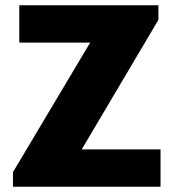

<svg xmlns="http://www.w3.org/2000/svg" viewBox="-20 -706 660 726"><path d="M579 -686V-631L289 -141H587V0H29V-55L321 -545H53V-686Z"/></svg>

Font: Chivo ExtraBold
Style: Regular
Weight: 800
Designer: Hector Gatti
Foundry: Omnibus-Type
Version: Version 1.007